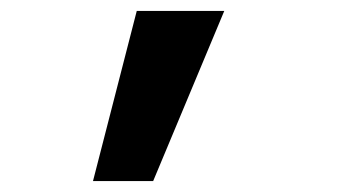

<svg xmlns="http://www.w3.org/2000/svg" viewBox="-20 -740 640 351"><path d="M150 -409 230 -720H390L260 -409Z"/></svg>

Font: JetBrains Mono NL
Style: Bold
Weight: 700
Monospace: yes
Designer: Philipp Nurullin, Konstantin Bulenkov
Foundry: JetBrains
Version: Version 2.305; ttfautohint (v1.8.4.7-5d5b)